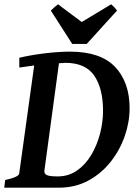

<svg xmlns="http://www.w3.org/2000/svg" viewBox="-23 -869 633 889"><path d="M577.1 -367.7Q577.1 -303.2 554.4 -238.3Q531.7 -173.3 489 -119.4Q446.3 -65.4 385.7 -32.7Q325.2 0 249.5 0H-3.4L1 -35.6Q64 -49.3 65.9 -65.4L135.3 -565.9L66.4 -556.2V-601.6Q122.1 -614.7 186.3 -622.3Q250.5 -629.9 300.8 -629.9Q442.9 -629.9 510 -559.1Q577.1 -488.3 577.1 -367.7ZM279.3 -578.1Q272 -578.1 264.6 -577.1Q257.3 -576.2 250 -576.2L182.6 -79.1Q180.7 -64.5 193.8 -58.3Q207 -52.2 244.1 -52.2Q294.9 -52.2 334 -79.6Q373 -106.9 399.7 -151.9Q426.3 -196.8 440.2 -250.2Q454.1 -303.7 454.1 -355Q454.1 -459.5 413.3 -518.8Q372.6 -578.1 279.3 -578.1ZM518.6 -819.8 378.4 -665.5H311.5L212.4 -819.8Q220.2 -828.1 229 -835.7Q237.8 -843.3 245.6 -849.1L355.5 -767.1L491.7 -849.1Q497.6 -843.8 505.4 -836.2Q513.2 -828.6 518.6 -819.8Z"/></svg>

Font: Gentium Plus
Style: Bold Italic
Weight: 700
Italic angle: -8°
Designer: Victor Gaultney, Annie Olsen, Iska Routamaa, Becca Hirsbrunner
Foundry: SIL International
Version: Version 6.101